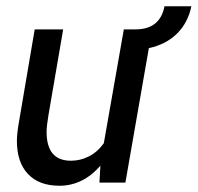

<svg xmlns="http://www.w3.org/2000/svg" viewBox="-20 -584 632 614"><path d="M456 -430 381 0H298L301 -54Q245 10 170 10Q105 10 69.5 -27.5Q34 -65 34 -134Q34 -158 42 -202L91 -490H182L135 -216Q129 -181 129 -162Q129 -70 207 -70Q237 -70 264.5 -84Q292 -98 312 -126L376 -490H413Q492 -490 506 -564H592Q581 -511 546 -476.5Q511 -442 456 -430Z"/></svg>

Font: Cabin
Style: Italic
Weight: 400
Italic angle: -7°
Designer: Pablo Impallari
Foundry: Pablo Impallari. http://www.impallari.com Igino Marini. http://www.ikern.com
Version: Version 2.200